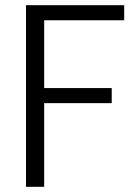

<svg xmlns="http://www.w3.org/2000/svg" viewBox="-20 -719 533 739"><path d="M458 -699V-641H150V-380H410V-322H150V0H80V-699Z"/></svg>

Font: Fz Poppins Light
Style: Regular
Weight: 300
Designer: Ninad Kale (Devanagari), Jonny Pinhorn (Latin)
Foundry: Indian Type Foundry
Version: Vit hóa bi Vntype.Com & FontZin.Com